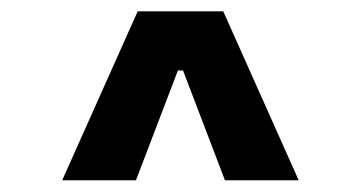

<svg xmlns="http://www.w3.org/2000/svg" viewBox="-20 -713 626 333"><path d="M87.9 -400.4H215.8L288.6 -590.8H297.4L370.1 -400.4H498L367.2 -693.4H218.8Z"/></svg>

Font: Cascadia Code
Style: Bold
Weight: 700
Monospace: yes
Designer: Aaron Bell
Foundry: Saja Typeworks
Version: Version 2404.023